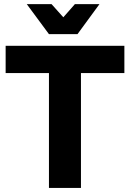

<svg xmlns="http://www.w3.org/2000/svg" viewBox="-20 -926 641 946"><path d="M7.8 -700.2H592.8V-565.9H378.9V0H221.2V-565.9H7.8ZM349.1 -905.8H470.2L361.8 -757.8H221.2L111.8 -905.8H233.9L292 -840.8Z"/></svg>

Font: Montserrat-SemiBold
Style: Regular
Weight: 600
Designer: Julieta Ulanovsky
Foundry: Julieta Ulanovsky
Version: Version 6.001